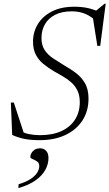

<svg xmlns="http://www.w3.org/2000/svg" viewBox="-20 -720 570 1000"><path d="M493.5 -597.5Q459 -633 426.2 -647Q393.5 -661 354 -661Q302.5 -661 267.2 -643Q232 -625 214 -593.5Q196 -562 196 -522.5Q196 -484 212.8 -459Q229.5 -434 256.8 -416Q284 -398 314.5 -379.5Q345.5 -362 374.5 -340.5Q403.5 -319 422.2 -287.2Q441 -255.5 441 -206Q441 -141.5 409.5 -92.8Q378 -44 320.8 -17Q263.5 10 187 10Q142 10 110 4Q78 -2 43.5 -17L36.5 -186H52L108 -15L74.5 -44Q101.5 -27.5 130 -21.8Q158.5 -16 188.5 -16Q253.5 -16 299.8 -37.2Q346 -58.5 370.8 -97.2Q395.5 -136 395.5 -187.5Q395.5 -224 383 -249Q370.5 -274 350.2 -291.8Q330 -309.5 306.2 -323Q282.5 -336.5 260 -349.5Q230.5 -367 206 -387Q181.5 -407 166.8 -434.8Q152 -462.5 152 -503.5Q152 -553 177 -594.2Q202 -635.5 250 -660.2Q298 -685 367 -685Q406.5 -685 438.5 -677.8Q470.5 -670.5 501.5 -655.5L472 -657.5L524.5 -700.5H530.5L502 -481H487L461.5 -642ZM138 98Q138 82 151.2 67.2Q164.5 52.5 189.5 52.5Q208 52.5 220.2 65.5Q232.5 78.5 232.5 103.5Q232.5 135 215.8 165.2Q199 195.5 164.2 220Q129.5 244.5 75.5 259.5L77 239.5Q114 228.5 137.8 213.2Q161.5 198 173 180.2Q184.5 162.5 184.5 145Q184.5 128.5 173 120.8Q161.5 113 149.8 108.5Q138 104 138 98Z"/></svg>

Font: Newsreader 24pt Light
Style: Italic
Weight: 300
Italic angle: -17°
Designer: Hugues Gentile
Foundry: Production Type
Version: Version 1.003